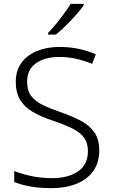

<svg xmlns="http://www.w3.org/2000/svg" viewBox="-20 -968 586 998"><path d="M496 -186Q496 -122 464 -78Q432 -34 376 -12Q320 10 249 10Q184 10 136 1Q88 -8 54 -22V-79Q91 -64 142 -53Q193 -42 252 -42Q334 -42 385.5 -77Q437 -112 437 -182Q437 -224 417.5 -251.5Q398 -279 357.5 -299.5Q317 -320 254 -341Q194 -361 151 -386Q108 -411 85 -448.5Q62 -486 62 -543Q62 -601 91.5 -641.5Q121 -682 172.5 -703Q224 -724 290 -724Q342 -724 389 -714Q436 -704 478 -686L459 -636Q373 -672 288 -672Q214 -672 167.5 -639.5Q121 -607 121 -544Q121 -498 141 -470.5Q161 -443 199 -424Q237 -405 292 -386Q355 -364 400.5 -340Q446 -316 471 -279.5Q496 -243 496 -186ZM415 -940Q400 -919 375.5 -891Q351 -863 323 -835.5Q295 -808 270 -788H230V-797Q249 -816 271 -843Q293 -870 313.5 -898Q334 -926 347 -948H415Z"/></svg>

Font: Noto Sans Light
Style: Regular
Weight: 300
Designer: Monotype Design Team
Foundry: Monotype Imaging Inc.
Version: Version 2.007